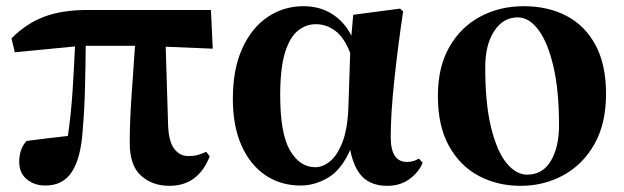

<svg xmlns="http://www.w3.org/2000/svg" viewBox="-20 -583 2014 620"><path d="M526.9 17.1Q472.2 17.1 435.5 -15.6Q398.9 -48.3 398.9 -122.1Q398.9 -186.5 404.5 -269.5Q410.2 -352.5 416 -435.1H256.8Q256.3 -370.6 254.4 -296.6Q252.4 -222.7 247.1 -164.1Q241.7 -74.7 212.9 -29.3Q184.1 16.1 127 16.1Q90.8 16.1 66.4 -4.2Q42 -24.4 42 -61Q42 -79.6 47.6 -96.9Q53.2 -114.3 65.9 -127.9Q99.1 -132.3 131.3 -136.2Q163.6 -140.1 199.2 -144Q209.5 -213.9 214.4 -290.8Q219.2 -367.7 222.2 -433.1L27.8 -414.1L17.1 -459Q63.5 -506.3 121.6 -528.6Q179.7 -550.8 263.2 -550.8H661.1L667 -425.8L515.1 -432.1L522.9 -175.8Q525.4 -124 543.2 -101.6Q561 -79.1 587.9 -79.1Q606.9 -79.1 619.4 -82.8Q631.8 -86.4 646 -92.8L657.2 -78.1Q620.1 17.1 526.9 17.1Z M950.7 16.1Q886.2 16.1 836.9 -17.3Q787.6 -50.8 759.8 -113.3Q731.9 -175.8 731.9 -264.2Q731.9 -359.4 762.2 -426.3Q792.5 -493.2 844.2 -528.1Q896 -563 960 -563Q1012.2 -563 1052 -538.1Q1091.8 -513.2 1114.7 -467.8L1120.6 -535.2L1272 -555.2L1281.7 -545.9Q1264.6 -431.2 1253.2 -323.7Q1241.7 -216.3 1241.7 -140.1Q1241.7 -60.1 1293.9 -60.1Q1306.6 -60.1 1315.7 -63.2Q1324.7 -66.4 1333 -70.8L1344.7 -57.1Q1332 -26.4 1302 -4.6Q1272 17.1 1231 17.1Q1180.7 17.1 1151.9 -10.5Q1123 -38.1 1110.8 -99.1Q1082.5 -34.7 1039.6 -9.3Q996.6 16.1 950.7 16.1ZM1110.8 -412.1Q1091.3 -462.4 1062.5 -483.6Q1033.7 -504.9 1000 -504.9Q967.8 -504.9 941.7 -483.6Q915.5 -462.4 900.1 -412.4Q884.8 -362.3 884.8 -275.9Q884.8 -151.4 916.5 -97.2Q948.2 -43 998 -43Q1022 -43 1045.4 -61.8Q1068.8 -80.6 1085.4 -122.8Q1102.1 -165 1105 -234.9Z M1661.1 17.1Q1586.4 17.1 1525.9 -15.1Q1465.3 -47.4 1429.7 -111.8Q1394 -176.3 1394 -272.9Q1394 -367.2 1431.2 -431.6Q1468.3 -496.1 1531 -529.5Q1593.8 -563 1670.9 -563Q1750 -563 1809.8 -531.5Q1869.6 -500 1903.3 -437Q1937 -374 1937 -279.8Q1937 -183.6 1899.4 -117.4Q1861.8 -51.3 1799.1 -17.1Q1736.3 17.1 1661.1 17.1ZM1682.1 -19Q1732.4 -19 1758.8 -63.5Q1785.2 -107.9 1785.2 -179.2Q1785.2 -290.5 1767.1 -368.2Q1749 -445.8 1718.8 -486.3Q1688.5 -526.9 1651.9 -526.9Q1604.5 -526.9 1575.7 -482.4Q1546.9 -438 1546.9 -366.2Q1546.9 -247.6 1565.9 -170.7Q1585 -93.8 1615.7 -56.4Q1646.5 -19 1682.1 -19Z"/></svg>

Font: Source Han Serif TW Heavy
Style: Regular
Weight: 900
Designer: Ryoko NISHIZUKA Ë•øÂ°öÊ∂ºÂ≠ê (kana & ideographs); Frank Grie√ühammer (Latin, Greek & Cyrillic); Wenlong ZHANG Âº†ÊñáÈæô 
Foundry: Adobe
Version: Version 2.003;hotconv 1.1.1;makeotfexe 2.6.0